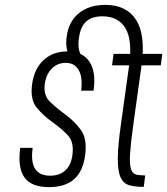

<svg xmlns="http://www.w3.org/2000/svg" viewBox="-20 -758 686 788"><path d="M329 -118Q339 -188 312 -224.5Q285 -261 249.5 -287Q214 -313 185.5 -340Q157 -367 164 -416Q170 -454 193 -477Q216 -500 250 -500Q286 -500 303 -470.5Q320 -441 313 -386H364Q375 -463 347 -505Q319 -547 256 -547Q198 -547 159.5 -512Q121 -477 112 -414Q103 -350 130.5 -316.5Q158 -283 193.5 -258Q229 -233 257 -204.5Q285 -176 277 -120Q271 -79 247.5 -58Q224 -37 186 -37Q142 -37 124 -65.5Q106 -94 114 -151H63Q52 -69 80.5 -29.5Q109 10 181 10Q247 10 283.5 -22Q320 -54 329 -118ZM446 -537 440 -490H510L477 -253Q464 -162 463.5 -109.5Q463 -57 474.5 -31Q486 -5 510 2Q534 9 570 9L576 -38Q552 -38 537.5 -42Q523 -46 517 -66.5Q511 -87 514 -130.5Q517 -174 528 -253L561 -490H640L646 -537ZM321 -521Q308 -535 304 -555Q300 -575 304 -602Q310 -648 333.5 -669.5Q357 -691 400 -691Q466 -691 495 -642Q524 -593 510 -490H561Q578 -615 538.5 -676.5Q499 -738 412 -738Q346 -738 304 -704Q262 -670 254 -609Q250 -584 253.5 -562Q257 -540 266 -521Z"/></svg>

Font: Secuela ExtLt
Style: Italic
Weight: 200
Italic angle: -8°
Designer: Fernando Haro
Foundry: deFharo
Version: Version 1.704